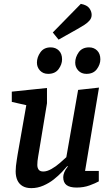

<svg xmlns="http://www.w3.org/2000/svg" viewBox="-20 -964 579 993"><path d="M142 9Q115 9 97 -1.5Q79 -12 70 -31.5Q61 -51 61 -78Q61 -89 62.5 -105.5Q64 -122 67 -138.5Q70 -155 71 -164L116 -420L41 -437V-490L223 -509V-430L181 -176Q180 -168 177.5 -155.5Q175 -143 174 -131Q173 -119 173 -111Q173 -96 180 -86.5Q187 -77 204 -77Q223 -77 246 -90Q269 -103 289.5 -121Q310 -139 323 -151L384 -499L492 -511L420 -80H491V-26Q473 -16 443 -5Q413 6 376 6Q341 6 324 -7Q307 -20 307 -48Q307 -59 312.5 -73Q318 -87 331 -103L328 -105Q318 -93 300 -74Q282 -55 258 -36Q234 -17 204 -4Q174 9 142 9ZM427 -582Q401 -582 385 -599Q369 -616 369 -640Q369 -668 387 -693.5Q405 -719 441 -719Q466 -719 482.5 -702.5Q499 -686 499 -657Q499 -631 481 -606.5Q463 -582 427 -582ZM229 -582Q203 -582 187 -599Q171 -616 171 -640Q171 -668 189 -693.5Q207 -719 242 -719Q268 -719 284.5 -702.5Q301 -686 301 -657Q301 -631 283 -606.5Q265 -582 229 -582ZM283 -759 253 -796 398 -944Q430 -938 442 -921.5Q454 -905 454 -887Q454 -871 443.5 -858.5Q433 -846 416 -835Q399 -824 379 -813Z"/></svg>

Font: Faustina Light SemiBold
Style: Italic
Weight: 600
Italic angle: -8°
Version: Version 1.200